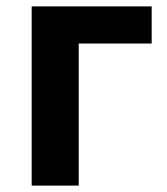

<svg xmlns="http://www.w3.org/2000/svg" viewBox="-20 -580 523 600"><path d="M79 0V-560H454V-444H226V0Z"/></svg>

Font: Farlight84_Sys_V01
Style: Bold
Weight: 700
Designer: Monotype Design Team, Nadine Chahine and Nizar Qandah
Foundry: Monotype Imaging Inc.
Version: Version 2.004;October 31, 2024;FontCreator 14.0.0.2814 64-bi